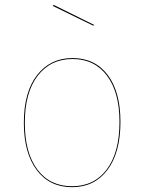

<svg xmlns="http://www.w3.org/2000/svg" viewBox="-20 -768 599 797"><path d="M480 -262Q480 -134 426 -62.5Q372 9 279 9Q186 9 132.5 -62Q79 -133 79 -258Q79 -386 134 -456.5Q189 -527 281 -527Q374 -527 427 -457Q480 -387 480 -262ZM83 -258Q83 -134 135 -64.5Q187 5 279 5Q371 5 423.5 -65Q476 -135 476 -262Q476 -385 424 -454Q372 -523 281 -523Q190 -523 136.5 -453.5Q83 -384 83 -258ZM370 -665 368 -661 200 -743 202 -748Z"/></svg>

Font: FiraGO Four
Style: Regular
Weight: 100
Designer: bBox Type
Foundry: bBox Type GmbH
Version: Version 1.001